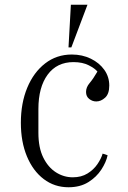

<svg xmlns="http://www.w3.org/2000/svg" viewBox="-20 -780 540 810"><path d="M269 10Q210 10 164.5 -24.5Q119 -59 93.5 -120.5Q68 -182 68 -262Q68 -345 95 -410Q122 -475 170.5 -512.5Q219 -550 283 -550Q327 -550 363 -532.5Q399 -515 420 -485.5Q441 -456 441 -419Q441 -384 423.5 -368Q406 -352 386 -352Q370 -352 356.5 -362.5Q343 -373 343 -392Q343 -412 358 -429.5Q373 -447 391 -478Q381 -491 354.5 -504.5Q328 -518 290 -518Q220 -518 181 -465Q142 -412 142 -320V-220Q142 -157 162.5 -115.5Q183 -74 216 -53Q249 -32 287 -32Q323 -32 349 -48Q375 -64 391 -87.5Q407 -111 413 -132L434 -125Q428 -96 407.5 -64.5Q387 -33 352.5 -11.5Q318 10 269 10ZM269 -580 279 -760H349L281 -580Z"/></svg>

Font: Xanh Mono
Style: Regular
Weight: 400
Monospace: yes
Designer: Lam Bao, Duy Dao
Foundry: Yellow Type Foundry
Version: Version 3.101; ttfautohint (v1.8.3)